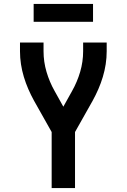

<svg xmlns="http://www.w3.org/2000/svg" viewBox="-20 -950 640 970"><path d="M241 0V-283L152 -441Q136 -470 123 -500Q110 -530 100.5 -561.5Q91 -593 86 -625.5Q81 -658 81 -691V-735H200V-691Q200 -638 215 -587Q230 -536 256 -490L300 -411L344 -490Q370 -536 385 -587Q400 -638 400 -691V-735H519V-691Q519 -658 514 -625.5Q509 -593 499.5 -561.5Q490 -530 477 -500Q464 -470 448 -441L359 -283V0ZM450 -840H150V-930H450Z"/></svg>

Font: Iosevka Curly Extended
Style: Bold
Weight: 700
Width: 7
Monospace: yes
Designer: Belleve Invis
Foundry: Belleve Invis
Version: Version 11.1.0; ttfautohint (v1.8.3)